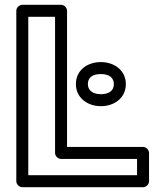

<svg xmlns="http://www.w3.org/2000/svg" viewBox="-20 -756 671 801"><path d="M234.7 -93H551.8V-25H98V-686H209.7V-118C209.7 -102.9 224 -93 234.7 -93ZM259.7 -143V-711C259.7 -721.7 249.8 -736 234.7 -736H73C62.3 -736 48 -726.1 48 -711V0C48 10.7 57.9 25 73 25H576.8C587.5 25 601.8 15.1 601.8 0V-118C601.8 -128.7 591.9 -143 576.8 -143ZM400.8 -363C364.2 -363 346.6 -381.4 346.6 -405C346.6 -430.5 362.9 -447 400.8 -447C438.4 -447 455 -429.4 455 -405C455 -380.6 438.4 -363 400.8 -363ZM400.8 -313C456.8 -313 505 -347.4 505 -405C505 -462.6 456.8 -497 400.8 -497C345.2 -497 296.6 -463.8 296.6 -405C296.6 -347.6 345.7 -313 400.8 -313Z"/></svg>

Font: Asimov
Style: WidOu
Weight: 500
Designer: Google
Version: Version 2.000980; 2014